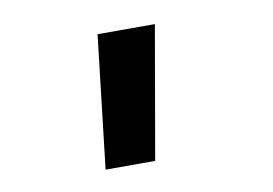

<svg xmlns="http://www.w3.org/2000/svg" viewBox="-48 -195 682 480"><g transform="rotate(-10 293.0 44.5)"><path d="M185.1 212.9 224.1 -124H369.6L311 212.9Z"/></g></svg>

Font: Cascadia Code NF
Style: Bold
Weight: 700
Monospace: yes
Designer: Aaron Bell
Foundry: Saja Typeworks
Version: Version 2404.023; ttfautohint (v1.8.4)